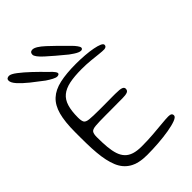

<svg xmlns="http://www.w3.org/2000/svg" viewBox="-272 -953 1090 1090"><g transform="rotate(-45 273.0 -408.0)"><path d="M241.5 34.5Q174.5 34.5 134 10.5Q93.5 -13.5 74 -60.8Q54.5 -108 48.5 -178Q46.5 -196.5 45.8 -216Q45 -235.5 44.5 -256.5Q44 -277.5 44 -300.5V-347Q44 -429 58.2 -481.8Q72.5 -534.5 104.8 -564.2Q137 -594 190.5 -606Q244 -618 321.5 -618Q358.5 -618 393 -615.2Q427.5 -612.5 454.5 -607.2Q481.5 -602 497.2 -595Q513 -588 513 -579Q513 -571 508 -567Q503 -563 494 -562Q479 -561.5 453 -564.5Q427 -567.5 393.8 -570.8Q360.5 -574 323.5 -574Q264.5 -574 224.5 -565.5Q184.5 -557 160 -537Q135.5 -517 124.8 -481.8Q114 -446.5 114 -393.5Q114 -368 120.5 -356.2Q127 -344.5 152 -341.8Q177 -339 233 -339H260.5Q278 -339 297.8 -339.2Q317.5 -339.5 334.5 -339.5H359Q396.5 -339.5 409.2 -334.2Q422 -329 422 -318Q422 -302.5 408.5 -297.5Q395 -292.5 369.5 -292.5H340.5Q323.5 -292.5 304.5 -292.2Q285.5 -292 268 -292H236.5Q179 -292 152.2 -289.5Q125.5 -287 118.2 -275.8Q111 -264.5 111 -239.5Q111 -194.5 114.2 -159.2Q117.5 -124 126 -98.2Q134.5 -72.5 150.5 -55.5Q166.5 -38.5 192 -30.2Q217.5 -22 254.5 -22Q302 -22 346.8 -25.5Q391.5 -29 427 -32.5Q462.5 -36 481 -36Q495.5 -36 502 -31.5Q508.5 -27 508.5 -17Q508.5 -5 483.8 4.5Q459 14 419.2 20.8Q379.5 27.5 332.8 31Q286 34.5 241.5 34.5ZM195.5 -641.5Q186 -641.5 169.2 -650.2Q152.5 -659 133 -672Q96 -699.5 61.5 -727.2Q27 -755 5.2 -779.2Q-16.5 -803.5 -16.5 -820.5Q-16.5 -829.5 -10.8 -834Q-5 -838.5 4.5 -838.5Q19.5 -838.5 48.2 -816.5Q77 -794.5 112 -761.5Q147 -728.5 180 -694Q187 -688.5 194.5 -680.5Q202 -672.5 207.2 -665Q212.5 -657.5 212.5 -652.5Q212.5 -646.5 207.2 -644Q202 -641.5 195.5 -641.5ZM395 -649.5Q387.5 -649.5 377.2 -654Q367 -658.5 355.2 -666.2Q343.5 -674 331 -683Q265.5 -736.5 224.5 -773.8Q183.5 -811 183.5 -829Q183.5 -839 188.8 -844.5Q194 -850 204 -850Q228 -850 273.2 -808.2Q318.5 -766.5 380.5 -703Q390 -693.5 399.2 -680.8Q408.5 -668 408.5 -661Q408.5 -656 404.8 -652.8Q401 -649.5 395 -649.5Z"/></g></svg>

Font: Gluten Thin ExtraLight
Style: Regular
Weight: 250
Version: Version 1.300